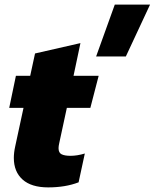

<svg xmlns="http://www.w3.org/2000/svg" viewBox="-20 -803 671 833"><path d="M397 -558 478 -783H631L526 -558ZM189 10Q116 10 78 -24Q40 -58 40 -118Q40 -141 46 -168L82 -335H20L49 -474H111L132 -571L329 -616L299 -474H408L372 -335H270L237 -182Q234 -169 234 -160Q234 -140 247.5 -133.5Q261 -127 286 -127Q315 -127 348 -137L321 -12Q264 10 189 10Z"/></svg>

Font: Kanit
Style: Bold Italic
Weight: 700
Italic angle: -12°
Designer: Katatrad Team
Foundry: CadsonDemak
Version: Version 2.000; ttfautohint (v1.8.3)